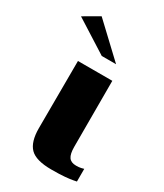

<svg xmlns="http://www.w3.org/2000/svg" viewBox="-189 -653 615 721"><g transform="rotate(30 118.5 -292.5)"><path d="M157 4Q90 4 64.5 -22Q39 -48 39 -107L40 -399H189V-113Q189 -82 198.5 -68.5Q208 -55 230 -55Q243 -55 251.5 -57Q260 -59 263 -60V-5Q258 -4 247.5 -2Q237 0 215.5 2Q194 4 157 4ZM108 -460 -34 -550 33 -589 170 -460Z"/></g></svg>

Font: Genos
Style: Bold
Weight: 700
Designer: Robert E. Leuschke
Foundry: Robert E. Leuschke
Version: Version 1.010